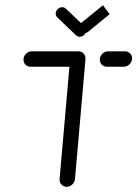

<svg xmlns="http://www.w3.org/2000/svg" viewBox="-20 -715 526 735"><path d="M307.4 -490.4 267 -29.6Q265.9 -17.4 256.5 -8.7Q247 0 235.2 0Q223 0 215 -8.7Q207 -17.4 208.1 -29.6L248.5 -490.4ZM70 -486.7Q70 -499.6 79.4 -509.1Q88.9 -518.5 101.9 -518.5H280.4Q291.9 -518.5 299.4 -510.7Q307 -503 307 -491.9Q307 -478.9 297.6 -469.3Q288.1 -459.6 275.2 -459.6H96.7Q85.2 -459.6 77.6 -467.4Q70 -475.2 70 -486.7ZM362.2 -486.7Q362.2 -499.6 371.7 -509.1Q381.1 -518.5 394.1 -518.5H458.5Q470 -518.5 477.8 -510.7Q485.6 -503 485.6 -491.9Q485.6 -478.9 476.1 -469.3Q466.7 -459.6 453.7 -459.6H389.3Q377.8 -459.6 370 -467.4Q362.2 -475.2 362.2 -486.7ZM193.3 -664.8Q194.4 -674.4 201.7 -680.9Q208.9 -687.4 218.1 -687.4Q226.3 -687.4 232.2 -681.9L303.3 -614.1Q309.6 -607.8 309.6 -598.1Q309.6 -588.5 302.2 -581.5Q294.8 -574.4 284.8 -574.4Q277.4 -574.4 271.1 -580L200 -647.8Q192.6 -654.4 193.3 -664.8ZM399.6 -660.7 317.4 -593.3Q311.1 -588.1 302.6 -588.1Q293.7 -588.1 288 -593.9Q282.2 -599.6 282.2 -608.1Q282.2 -613.7 284.6 -619.1Q287 -624.4 291.5 -627.8L374.1 -694.8Z"/></svg>

Font: 26F Galaxy Sans Medium
Style: Italic
Weight: 500
Italic angle: -5°
Designer: C₂₉H₂₅N₃O₅
Version: Version 1.200